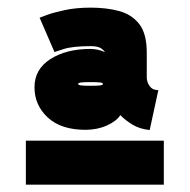

<svg xmlns="http://www.w3.org/2000/svg" viewBox="-20 -824 505 511"><path d="M300.3 -517.6Q290 -501.5 264.4 -490Q238.8 -478.5 207.5 -478.5Q142.6 -478.5 107.2 -511.2Q71.8 -543.9 71.8 -591.8Q71.8 -639.6 114 -666.7Q156.2 -693.8 221.2 -693.8Q228 -693.8 238.8 -691.9Q249.5 -689.9 258.8 -685.5Q258.3 -688.5 249.8 -694.8Q241.2 -701.2 221.2 -701.2Q173.3 -701.2 149.2 -693.4Q125 -685.5 125 -685.5L85.4 -776.9Q85.4 -776.9 103.5 -783.7Q121.6 -790.5 152.3 -797.1Q183.1 -803.7 221.2 -803.7Q263.2 -803.7 296.9 -794.7Q330.6 -785.6 350.6 -760Q370.6 -734.4 370.6 -684.1V-618.2Q370.6 -605.5 378.4 -594.7Q386.2 -584 401.4 -584L378.4 -478Q352.5 -480.5 333.3 -491.9Q314 -503.4 300.3 -517.6ZM253.9 -600.6Q253.9 -603.5 246.8 -604.5Q239.7 -605.5 221.2 -605.5Q203.1 -605.5 195.6 -604.5Q188 -603.5 188 -600.6Q188 -597.7 195.6 -596.7Q203.1 -595.7 221.2 -595.7Q239.7 -595.7 246.8 -596.7Q253.9 -597.7 253.9 -600.6ZM48.8 -332.5V-449.7H416V-332.5Z"/></svg>

Font: Giphurs Black
Style: Regular
Weight: 900
Version: Version 0.920; ttfautohint (v1.8.4.7-5d5b)